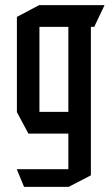

<svg xmlns="http://www.w3.org/2000/svg" viewBox="-20 -528 435 750"><path d="M134 -423V-508H388V-507L348 -423ZM74 202 46 134V133H247V202ZM91 -6 46 -90V-91H247V-6ZM46 -91V-462L133 -508H134V-91ZM247 202V-423H335V157L248 202Z"/></svg>

Font: Foldit
Style: Regular
Weight: 400
Version: Version 1.003